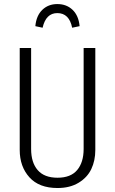

<svg xmlns="http://www.w3.org/2000/svg" viewBox="-20 -924 571 955"><path d="M265.1 -903.8Q311 -903.8 341.1 -875Q371.1 -846.2 376 -793.9L338.9 -786.1Q324.2 -858.9 265.1 -858.9Q208.5 -858.9 191.9 -786.1L155.8 -793.9Q160.6 -846.2 190.4 -875Q220.2 -903.8 265.1 -903.8ZM454.1 -685.1V-178.2Q454.1 -125 434.1 -83Q414.1 -41 370.8 -14.9Q327.6 11.2 266.1 11.2Q174.3 11.2 126.2 -42.2Q78.1 -95.7 78.1 -178.2V-685.1H134.8V-183.1Q134.8 -115.7 167.5 -77.9Q200.2 -40 266.1 -40Q332 -40 364 -78.4Q396 -116.7 396 -183.1V-685.1Z"/></svg>

Font: Fira Sans Compressed Light
Style: Regular
Weight: 300
Width: 1
Designer: Carrois Corporate & Edenspiekermann AG
Foundry: Carrois Corporate GbR & Edenspiekermann AG
Version: Version 4.203;PS 004.203;hotconv 1.0.88;makeotf.lib2.5.64775